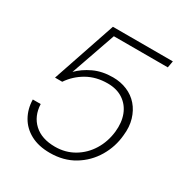

<svg xmlns="http://www.w3.org/2000/svg" viewBox="-165 -829 929 971"><g transform="rotate(30 299.5 -344.0)"><path d="M259 12Q193 12 146.5 -13Q100 -38 75.5 -81.5Q51 -125 50 -179H96Q99 -110 143.5 -69Q188 -28 266 -28Q327 -28 376 -57Q425 -86 455.5 -135.5Q486 -185 493 -247Q499 -303 482.5 -346Q466 -389 429 -414Q392 -439 338 -439Q271 -439 219 -409.5Q167 -380 134 -331H92L217 -700H567L560 -661H245L154 -400Q186 -433 234.5 -456Q283 -479 346 -479Q391 -479 429 -463Q467 -447 493 -417Q519 -387 531.5 -345Q544 -303 538 -252Q532 -182 496 -121.5Q460 -61 399.5 -24.5Q339 12 259 12Z"/></g></svg>

Font: DM Sans 18pt ExtraLight
Style: Italic
Weight: 250
Italic angle: -10°
Designer: Colophon Foundry, Jonny Pinhorn
Foundry: Colophon Foundry
Version: Version 4.004;gftools[0.9.30]